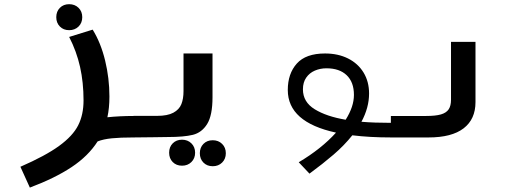

<svg xmlns="http://www.w3.org/2000/svg" viewBox="-20 -640 2440 894"><path d="M369 -172.5Q369 -256 352.8 -328.5Q336.5 -401 302 -468L411.5 -502Q449.5 -440.5 469.5 -358Q489.5 -275.5 489.5 -190.5Q489.5 -137 480 -94Q538 -100 601.5 -100V0Q540 0 500.5 4Q461 8 434.5 18.5Q391 86.5 313.5 138Q236 189.5 119 233.5L75 136.5Q192 85.5 255.5 39.2Q319 -7 344 -56.5Q369 -106 369 -172.5ZM242 -560Q242 -586.5 258.8 -603.5Q275.5 -620.5 302 -620.5Q328.5 -620.5 345.8 -603.5Q363 -586.5 363 -560Q363 -533.5 345.8 -516.5Q328.5 -499.5 302 -499.5Q275.5 -499.5 258.8 -516.5Q242 -533.5 242 -560Z M601.5 -100.5H711.5Q760 -100.5 787.2 -115.2Q814.5 -130 824.5 -155Q834.5 -180 834.5 -216V-391H969.5V-187.5Q969.5 -102.5 944.5 -62.5Q919.5 -22.5 878 -12.2Q836.5 -2 762.5 -2L693.5 -1Q628.5 0 601.5 0ZM767.5 71Q767.5 44.5 784.2 27.5Q801 10.5 827.5 10.5Q854 10.5 871.2 27.5Q888.5 44.5 888.5 71Q888.5 97.5 871.2 114.5Q854 131.5 827.5 131.5Q801 131.5 784.2 114.5Q767.5 97.5 767.5 71ZM910.5 73.5Q910.5 47 927.2 30Q944 13 970.5 13Q997 13 1014.2 30Q1031.5 47 1031.5 73.5Q1031.5 100 1014.2 117Q997 134 970.5 134Q944 134 927.2 117Q910.5 100 910.5 73.5Z M1544.5 -22.5Q1320 -71 1320 -221Q1320 -297 1362 -344Q1404 -391 1493.5 -391Q1554 -391 1600.5 -367.8Q1647 -344.5 1672.8 -302.2Q1698.5 -260 1698.5 -204.5Q1698.5 -139 1663 -73Q1722 -68 1801.5 -68V0Q1702 0 1620.5 -10Q1582.5 37.5 1533 80Q1483.5 122.5 1421 168.5L1371 115.5Q1477 52.5 1544.5 -22.5ZM1589.5 -82.5Q1628 -143.5 1628 -198Q1628 -257.5 1594.2 -289.8Q1560.5 -322 1500 -322Q1471 -322 1446 -311.2Q1421 -300.5 1405.8 -278.5Q1390.5 -256.5 1390.5 -224Q1390.5 -165 1445.5 -131.2Q1500.5 -97.5 1589.5 -82.5Z M1800 -100H1964Q2008 -100 2033 -107.2Q2058 -114.5 2069 -130.8Q2080 -147 2080 -175.5V-445H2194V-164.5Q2194 -85 2138.8 -42.5Q2083.5 0 1975.5 0H1800Z"/></svg>

Font: JuliaMono BoldItalic
Style: Regular
Weight: 700
Italic angle: -9°
Monospace: yes
Designer: cormullion
Foundry: corm
Version: Version 0.049; ttfautohint (v1.8.4)